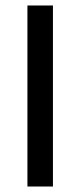

<svg xmlns="http://www.w3.org/2000/svg" viewBox="-20 -680 293 700"><path d="M80 0V-660H173V0Z"/></svg>

Font: Bricolage Grotesque 28pt
Style: Regular
Weight: 400
Version: Version 1.001;gftools[0.9.33.dev8+g029e19f]